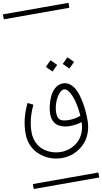

<svg xmlns="http://www.w3.org/2000/svg" viewBox="-142 -1028 814 1530"><g transform="rotate(-10 265.0 -263.5)"><path d="M467.3 -67.4Q463.4 -127 450.4 -179Q437.5 -231 417.5 -263.9Q397.5 -296.9 375 -296.9Q353.5 -296.9 331.5 -269.8Q309.6 -242.7 295.7 -202.1Q281.7 -161.6 281.7 -124Q281.7 -79.1 303.7 -64.5Q325.7 -49.8 370.1 -49.8Q424.3 -49.8 467.3 -67.4ZM375 -345.7Q409.2 -345.7 435.5 -322.5Q461.9 -299.3 477.1 -264.6Q492.2 -230 501.7 -184.1Q511.2 -138.2 514.4 -99.1Q517.6 -60.1 517.6 -22Q517.6 26.9 503.4 69.6Q489.3 112.3 465.1 142.8Q440.9 173.3 408.9 195.3Q377 217.3 340.6 228Q304.2 238.8 266.6 238.8Q229 238.8 192.6 229Q156.2 219.2 123.8 198.7Q91.3 178.2 66.4 149.9Q41.5 121.6 27.1 81.5Q12.7 41.5 12.7 -4.9Q12.7 -121.6 70.3 -240.7L114.3 -219.2Q61.5 -109.9 61.5 -4.9Q61.5 41 78.9 78.9Q96.2 116.7 125.2 140.4Q154.3 164.1 190.7 177Q227.1 189.9 266.6 189.9Q304.7 189.9 339.8 176.5Q375 163.1 403.8 138.2Q432.6 113.3 450.2 73.2Q467.8 33.2 468.8 -16.1Q423.8 -1 370.1 -1Q345.2 -1 323.5 -6.1Q301.8 -11.2 280 -23.9Q258.3 -36.6 245.6 -62.3Q232.9 -87.9 232.9 -124Q232.9 -155.3 241.7 -192.1Q250.5 -229 267.1 -264.2Q283.7 -299.3 312 -322.5Q340.3 -345.7 375 -345.7ZM0 402.8H530.3V442.9H0ZM0 -970.2H530.3V-930.2H0ZM400.9 -498.5 446.8 -544.4 492.7 -498.5 446.8 -453.1ZM264.2 -498.5 310.1 -544.4 356 -498.5 310.1 -453.1Z"/></g></svg>

Font: AzarMehrMSRS1
Style: Regular
Weight: 1
Designer: Amin Abedi
Version: Version 1.00